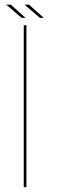

<svg xmlns="http://www.w3.org/2000/svg" viewBox="-20 -780 240 800"><path d="M79 0H90V-675H79ZM146.5 -705.5H162.5L101 -760.5H82ZM70.5 -705.5H86.5L25 -760.5H6Z"/></svg>

Font: Anybody UltraCondensed Thin Thin
Style: Regular
Weight: 250
Version: Version 1.111